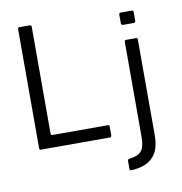

<svg xmlns="http://www.w3.org/2000/svg" viewBox="-92 -752 974 1030"><g transform="rotate(-10 395.0 -237.0)"><path d="M73.3 -11V-657Q73.3 -667 82.3 -667H138.5Q148.2 -667 147.5 -656.8V-74.7Q148.3 -66.8 155.2 -66.8H458Q466.5 -67 466.5 -58.3V-11.2Q466.3 -1 458 0H80.7Q73.3 0 73.3 -11ZM531.3 184.2V140.2Q531.3 131.5 542.7 130Q571.5 126.8 590.6 116.2Q609.7 105.5 617.4 82.9Q625.2 60.3 625.2 28.3V-491.3Q625.2 -500.7 634.5 -500.7H688.5Q696.2 -500.8 696.2 -491.3L696.5 31.3Q696.5 88.8 676.8 124Q657 159.2 619.3 176.2Q586.2 190.8 540.2 193Q531.3 193.2 531.3 184.2ZM621.5 -593.7V-640.8Q621.5 -650 632.5 -650H689.8Q700 -650 699.8 -640.8V-593.7Q699.8 -582.7 690.7 -582.7H633.5Q621.5 -582.7 621.5 -593.7Z"/></g></svg>

Font: Vivano Light
Style: Regular
Weight: 300
Designer: Joe Prince, Josias Burgherr
Version: Version 2.064;September 19, 2022;FontCreator 14.0.0.2877 64-